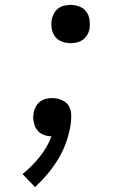

<svg xmlns="http://www.w3.org/2000/svg" viewBox="-20 -548 540 783"><path d="M123 215 72 162Q110 131 141.5 92Q173 53 190 8Q175 8 160 2.5Q145 -3 135 -13.5Q125 -24 120.5 -39Q116 -54 115 -70Q116 -75 116.5 -79.5Q117 -84 117 -89Q120 -102 126.5 -114Q133 -126 144 -134Q155 -142 167.5 -145Q180 -148 193 -148Q213 -148 232 -140Q251 -132 260.5 -116Q270 -100 270.5 -79.5Q271 -59 268 -39Q262 -3 250 31.5Q238 66 219 98Q200 130 175.5 159.5Q151 189 123 215ZM268 -372Q250 -372 232.5 -378.5Q215 -385 204.5 -399Q194 -413 191 -431.5Q188 -450 191 -469Q194 -482 200.5 -494Q207 -506 218 -514Q229 -522 242 -525Q255 -528 268 -528Q286 -528 303.5 -521.5Q321 -515 331.5 -501Q342 -487 345 -468.5Q348 -450 345 -431Q343 -418 336 -406Q329 -394 318 -386Q307 -378 294 -375Q281 -372 268 -372Z"/></svg>

Font: Iosevka Oblique
Style: Regular
Weight: 400
Italic angle: -9°
Monospace: yes
Designer: Belleve Invis
Foundry: Belleve Invis
Version: Version 32.5.0; ttfautohint (v1.8.4)